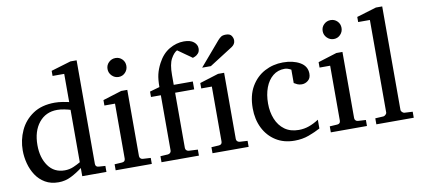

<svg xmlns="http://www.w3.org/2000/svg" viewBox="-69 -977 2699 1229"><g transform="rotate(-10 1281.0 -362.5)"><path d="M538.1 0H380.9V-53.2Q346.7 -26.9 308.1 -7.3Q269.5 12.2 226.1 12.2Q175.8 12.2 139.4 -9Q103 -30.3 79.8 -65.4Q56.6 -100.6 45.4 -143.1Q34.2 -185.5 34.2 -228Q34.2 -295.9 62 -356.7Q89.8 -417.5 146.5 -455.8Q203.1 -494.1 289.1 -494.1Q313 -494.1 341.1 -489.5Q369.1 -484.9 380.9 -481.9V-665H305.2V-698.2L434.1 -736.8H474.1V-64Q474.1 -43.5 495.1 -42L538.1 -39.1ZM380.9 -90.8V-431.2Q368.2 -435.5 343 -440.7Q317.9 -445.8 295.9 -445.8Q221.7 -445.8 177.2 -390.9Q132.8 -335.9 132.8 -245.1Q132.8 -163.6 170.9 -109.9Q209 -56.2 277.8 -56.2Q308.1 -56.2 334.7 -67.6Q361.3 -79.1 380.9 -90.8Z M781.7 -647Q781.7 -621.6 764.2 -603.3Q746.6 -585 721.2 -585Q695.8 -585 677.5 -603.3Q659.2 -621.6 659.2 -647Q659.2 -672.9 677.5 -690.4Q695.8 -708 721.2 -708Q746.6 -708 764.2 -690.4Q781.7 -672.9 781.7 -647ZM833 0H598.1V-39.1L647 -42Q668 -43.5 668 -64V-420.9H599.1V-456.1L721.2 -494.1H760.7V-64Q760.7 -54.7 766.8 -48.6Q772.9 -42.5 781.7 -42L833 -39.1Z M1256.3 -676.8Q1256.3 -656.7 1246.3 -645.3Q1236.3 -633.8 1225.1 -628.9Q1213.9 -624 1210 -623Q1208.5 -624.5 1194.6 -634.3Q1180.7 -644 1163.3 -656.2Q1146 -668.5 1132.6 -678Q1119.1 -687.5 1118.2 -688Q1096.7 -676.8 1077.9 -642.6Q1059.1 -608.4 1059.1 -538.1V-474.1H1183.1V-422.9H1059.1V-64Q1059.1 -54.7 1065.2 -48.8Q1071.3 -43 1080.1 -42L1139.2 -39.1V0H896V-39.1L945.3 -42Q954.1 -43 960.2 -48.8Q966.3 -54.7 966.3 -64V-422.9H902.3V-458L966.3 -476.1Q966.3 -525.4 973.9 -557.9Q981.4 -590.3 1000 -626Q1029.3 -682.6 1075.4 -709.7Q1121.6 -736.8 1170.4 -736.8Q1212.9 -736.8 1234.6 -719Q1256.3 -701.2 1256.3 -676.8Z M1462.4 0H1227.5V-39.1L1276.4 -42Q1297.4 -43.5 1297.4 -64V-420.9H1228.5V-456.1L1350.6 -494.1H1390.1V-64Q1390.1 -54.7 1396.2 -48.8Q1402.3 -43 1411.1 -42L1462.4 -39.1ZM1489.3 -688Q1489.3 -674.3 1482.9 -664.6Q1476.6 -654.8 1466.3 -647.9L1314 -550.8H1257.3L1390.1 -706.1Q1401.4 -718.8 1411.9 -725.8Q1422.4 -732.9 1443.4 -732.9Q1469.2 -732.9 1479.2 -718.3Q1489.3 -703.6 1489.3 -688Z M1928.7 -37.1Q1895 -19 1852.8 -3.4Q1810.5 12.2 1759.8 12.2Q1689.9 12.2 1638.4 -20.5Q1586.9 -53.2 1558.8 -109.6Q1530.8 -166 1530.8 -237.8Q1530.8 -321.8 1564.2 -378.9Q1597.7 -436 1652.6 -465.1Q1707.5 -494.1 1771.5 -494.1Q1837.4 -494.1 1882.1 -468.5Q1926.8 -442.9 1926.8 -394Q1926.8 -364.7 1908.4 -349.9Q1890.1 -335 1867.7 -335Q1851.1 -335 1838.9 -340.6Q1826.7 -346.2 1817.4 -352.1V-439Q1794.4 -452.1 1775.4 -452.1Q1731 -452.1 1699 -426Q1667 -399.9 1649.9 -354.5Q1632.8 -309.1 1632.8 -251Q1632.8 -195.8 1651.4 -150.1Q1669.9 -104.5 1706.8 -77.6Q1743.7 -50.8 1798.3 -50.8Q1833 -50.8 1864.7 -62Q1896.5 -73.2 1928.7 -94.2Z M2180.2 -647Q2180.2 -621.6 2162.6 -603.3Q2145 -585 2119.6 -585Q2094.2 -585 2075.9 -603.3Q2057.6 -621.6 2057.6 -647Q2057.6 -672.9 2075.9 -690.4Q2094.2 -708 2119.6 -708Q2145 -708 2162.6 -690.4Q2180.2 -672.9 2180.2 -647ZM2231.4 0H1996.6V-39.1L2045.4 -42Q2066.4 -43.5 2066.4 -64V-420.9H1997.6V-456.1L2119.6 -494.1H2159.2V-64Q2159.2 -54.7 2165.3 -48.6Q2171.4 -42.5 2180.2 -42L2231.4 -39.1Z M2535.6 0H2292.5V-39.1L2345.7 -42Q2352.5 -42.5 2360.1 -49.6Q2367.7 -56.6 2367.7 -63V-665H2291.5V-698.2L2419.4 -736.8H2460.4V-63Q2460.4 -56.6 2467.8 -49.6Q2475.1 -42.5 2481.4 -42L2535.6 -39.1Z"/></g></svg>

Font: Eeyek
Style: Regular
Weight: 400
Designer: Pravabati Chingangbam and Tabish
Foundry: SIL International
Version: Version 2.000